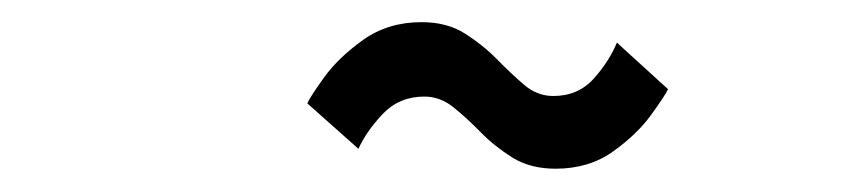

<svg xmlns="http://www.w3.org/2000/svg" viewBox="-20 -494 750 169"><path d="M469 -345.5Q447 -345.5 431.2 -355.2Q415.5 -365 403.2 -377.5Q391 -390 379.2 -399.5Q367.5 -409 353.5 -409Q331.5 -409 317 -393.8Q302.5 -378.5 295.5 -363L250.5 -403Q252.5 -408 265 -425.5Q277.5 -443 299.5 -458.8Q321.5 -474.5 351 -474.5Q373.5 -474.5 389.2 -464.5Q405 -454.5 417.5 -441.8Q430 -429 441.5 -419.2Q453 -409.5 467 -409.5Q489 -409.5 502.8 -425Q516.5 -440.5 523 -456.5L568 -415.5Q565.5 -410 553.2 -393Q541 -376 519.8 -360.8Q498.5 -345.5 469 -345.5Z"/></svg>

Font: League Mono
Style: Regular
Weight: 400
Width: 6
Designer: Tyler Finck
Foundry: The League of Moveable Type / Tyler Finck
Version: Version 2.300;RELEASE